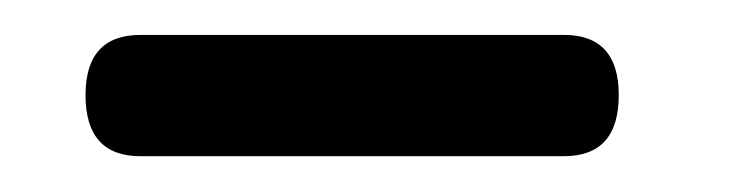

<svg xmlns="http://www.w3.org/2000/svg" viewBox="-20 -645 418 110"><path d="M29 -590.5Q29 -625 60.5 -625H303Q334.5 -625 334.5 -590.5Q334.5 -555.5 303 -555.5H60.5Q29 -555.5 29 -590.5Z"/></svg>

Font: Fraunces 9pt S000 SemiBold
Style: Regular
Weight: 600
Version: Version 1.000; ttfautohint (v1.8.3)